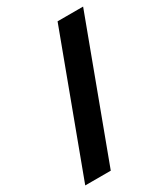

<svg xmlns="http://www.w3.org/2000/svg" viewBox="-178 -797 769 879"><g transform="rotate(-30 206.5 -357.0)"><path d="M408 -714 142 0H7L273 -714Z"/></g></svg>

Font: Noto Sans Medefaidrin
Style: Bold
Weight: 700
Designer: Dalton Maag Ltd
Foundry: Dalton Maag Ltd
Version: Version 1.002; ttfautohint (v1.8.4.7-5d5b)